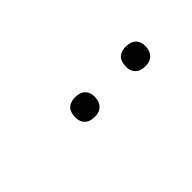

<svg xmlns="http://www.w3.org/2000/svg" viewBox="32 -948 536 536"><g transform="rotate(-45 300.0 -680.0)"><path d="M456 -641Q447 -641 438.5 -644Q430 -647 424.5 -654Q419 -661 417.5 -670.5Q416 -680 418 -690Q419 -696 422 -702Q425 -708 431 -712Q437 -716 443.5 -717.5Q450 -719 456 -719Q466 -719 474.5 -716Q483 -713 488.5 -706Q494 -699 495.5 -689.5Q497 -680 495 -670Q494 -664 490.5 -658Q487 -652 481.5 -648Q476 -644 469.5 -642.5Q463 -641 456 -641ZM256 -641Q247 -641 238.5 -644Q230 -647 224.5 -654Q219 -661 217.5 -670.5Q216 -680 218 -690Q219 -696 222 -702Q225 -708 231 -712Q237 -716 243.5 -717.5Q250 -719 256 -719Q266 -719 274.5 -716Q283 -713 288.5 -706Q294 -699 295.5 -689.5Q297 -680 295 -670Q294 -664 290.5 -658Q287 -652 281.5 -648Q276 -644 269.5 -642.5Q263 -641 256 -641Z"/></g></svg>

Font: Iosevka Curly Slab XLtEx
Style: Italic
Weight: 200
Width: 7
Italic angle: -9°
Monospace: yes
Designer: Belleve Invis
Foundry: Belleve Invis
Version: Version 11.1.0; ttfautohint (v1.8.3)